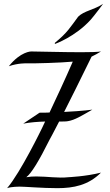

<svg xmlns="http://www.w3.org/2000/svg" viewBox="-20 -970 571 1000"><path d="M461 -399C461 -399 416 -392 314 -387C348 -454 393 -544 457 -675C474 -683 490 -692 506 -702C489 -699 449 -698 401 -698C306 -698 179 -702 142 -702C142 -702 87 -702 26 -625C75 -642 116 -640 116 -640C158 -639 297 -643 359 -649C322 -563 272 -456 238 -384C221 -383 205 -383 186 -383L101 -326C137 -333 178 -336 215 -337C205 -316 199 -303 199 -303C199 -303 88 -73 17 10C38 2 82 2 82 2C111 2 200 10 279 10C363 10 440 -5 506 -71C428 -51 336 -47 336 -47C283 -41 228 -51 169 -51C151 -51 134 -50 117 -47C144 -68 182 -130 239 -244C239 -244 256 -274 288 -337C308 -337 324 -337 334 -339C370 -345 403 -366 461 -399ZM517 -950C469 -918 418 -914 387 -883C346 -828 332 -801 266 -747C265 -746 266 -741 266 -741C266 -741 372 -778 453 -868C471 -888 517 -950 517 -950Z"/></svg>

Font: Quintessential
Style: Regular
Weight: 400
Designer: Astigmatic (AOETI)
Foundry: Astigmatic (AOETI)
Version: Version 1.000